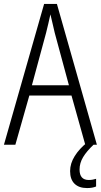

<svg xmlns="http://www.w3.org/2000/svg" viewBox="-20 -735 512 975"><path d="M413 0 343 -250H129L58 0H0L204 -715H269L472 0ZM258 -568Q253 -591 247 -615.5Q241 -640 236 -662Q231 -639 225.5 -615.5Q220 -592 214 -568L142 -302H330ZM384 126Q384 179 431 179Q442 179 452 177Q462 175 468 173V212Q459 216 447.5 218Q436 220 422 220Q381 220 358.5 198Q336 176 336 134Q336 95 359.5 57.5Q383 20 422 -11L455 0Q420 33 402 63Q384 93 384 126Z"/></svg>

Font: Noto Sans Gurmukhi UI Condensed Light
Style: Regular
Weight: 300
Width: 3
Designer: Jelle Bosma - Monotype Design Team
Foundry: Monotype Imaging Inc.
Version: Version 2.004; ttfautohint (v1.8.4.7-5d5b)